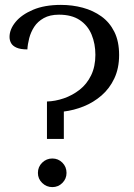

<svg xmlns="http://www.w3.org/2000/svg" viewBox="-20 -752 548 785"><path d="M172 -184V-337Q206 -338 241 -350Q276 -362 305.5 -385Q335 -408 352.5 -444Q370 -480 370 -528Q370 -573 354.5 -610.5Q339 -648 306 -670Q273 -692 221 -692Q184 -692 159 -678Q134 -664 120 -642.5Q106 -621 99.5 -596Q93 -571 92 -550Q64 -550 48 -557Q32 -564 25.5 -575.5Q19 -587 19 -601Q19 -632 43.5 -662Q68 -692 115 -712Q162 -732 229 -732Q276 -732 318.5 -720.5Q361 -709 394.5 -685Q428 -661 447.5 -622Q467 -583 467 -527Q467 -473 447.5 -431.5Q428 -390 395 -361.5Q362 -333 322 -317Q282 -301 241 -296V-184ZM194 13Q170 13 152.5 -4Q135 -21 135 -45Q135 -70 152.5 -87Q170 -104 194 -104Q218 -104 235 -87Q252 -70 252 -45Q252 -21 235 -4Q218 13 194 13Z"/></svg>

Font: Arima Thin Medium
Style: Regular
Weight: 500
Version: Version 1.100